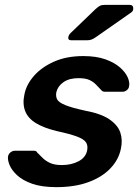

<svg xmlns="http://www.w3.org/2000/svg" viewBox="-20 -761 572 791"><path d="M212 10Q152 10 112.5 -4Q73 -18 50.5 -39Q28 -60 19.5 -81Q11 -102 13 -116Q15 -127 23.5 -133.5Q32 -140 41 -140H120Q124 -140 127 -139Q130 -138 133 -133Q144 -122 156 -110Q168 -98 186.5 -89.5Q205 -81 235 -81Q274 -81 303.5 -96.5Q333 -112 339 -141Q343 -162 334 -175Q325 -188 297 -198.5Q269 -209 214 -221Q160 -234 127.5 -254Q95 -274 83.5 -304Q72 -334 81 -374Q89 -413 120 -448.5Q151 -484 202.5 -507Q254 -530 323 -530Q377 -530 414.5 -516.5Q452 -503 474.5 -483Q497 -463 506 -442.5Q515 -422 512 -407Q511 -396 502.5 -389.5Q494 -383 485 -383H412Q407 -383 403 -385Q399 -387 397 -390Q387 -400 376.5 -411.5Q366 -423 349.5 -431Q333 -439 303 -439Q265 -439 241.5 -422.5Q218 -406 212 -381Q209 -364 215.5 -351.5Q222 -339 249 -328Q276 -317 331 -305Q396 -293 430.5 -269.5Q465 -246 475.5 -215.5Q486 -185 478 -148Q469 -103 434.5 -67Q400 -31 344 -10.5Q288 10 212 10ZM274 -595Q258 -595 262 -611Q264 -618 270 -624L373 -723Q385 -734 392.5 -737.5Q400 -741 414 -741H514Q530 -741 529 -724Q528 -715 521 -710L375 -608Q365 -601 357 -598Q349 -595 337 -595Z"/></svg>

Font: Rubik Medium
Style: Italic
Weight: 500
Italic angle: -12°
Designer: Hubert and Fischer
Foundry: Hubert and Fischer
Version: Version 2.300;gftools[0.9.30]